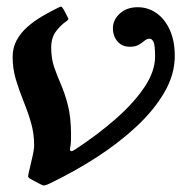

<svg xmlns="http://www.w3.org/2000/svg" viewBox="-20 -554 572 585"><path d="M375 -411.5Q393 -411.5 403.2 -417.8Q413.5 -424 420.5 -430Q427.5 -436 436 -436Q443 -436 447.8 -426.2Q452.5 -416.5 452.5 -381.5Q452.5 -337.5 421 -289.8Q389.5 -242 334.2 -193.2Q279 -144.5 209 -98.5Q200 -92.5 196.2 -93.5Q192.5 -94.5 193.5 -103Q196 -114 196.2 -125.5Q196.5 -137 196.5 -145Q196 -198 186.8 -233.8Q177.5 -269.5 165.8 -296.5Q154 -323.5 145 -349.5Q136 -375.5 136 -409Q136 -439.5 151.2 -459.2Q166.5 -479 182 -489Q189.5 -494.5 188.2 -497.5Q187 -500.5 183 -508L174.5 -524Q169 -533.5 166.2 -533.8Q163.5 -534 154 -529Q131.5 -518 107.8 -504Q84 -490 63.8 -472.2Q43.5 -454.5 31 -431.8Q18.5 -409 18.5 -380Q18.5 -345 28.2 -312.2Q38 -279.5 51.2 -247Q64.5 -214.5 74.2 -181.2Q84 -148 84 -111.5Q84 -97.5 77.8 -72Q71.5 -46.5 67.5 -27.5Q65.5 -19.5 65.8 -16.2Q66 -13 71.5 -9.5L101.5 6.5Q110.5 11.5 115.2 11Q120 10.5 129.5 6Q204 -29.5 272.5 -73.5Q341 -117.5 395.2 -168Q449.5 -218.5 481 -272.8Q512.5 -327 512.5 -383.5Q512.5 -430 497.2 -463.2Q482 -496.5 456.5 -514.2Q431 -532 399.5 -532Q366.5 -532 345.2 -512.8Q324 -493.5 324 -468Q324 -444 338 -427.8Q352 -411.5 375 -411.5Z"/></svg>

Font: Besley Medium
Style: Italic
Weight: 500
Italic angle: -13°
Designer: Owen Earl
Foundry: indestructible type*
Version: Version 2.001